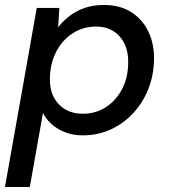

<svg xmlns="http://www.w3.org/2000/svg" viewBox="-35 -533 686 773"><path d="M-15 220 113 -501H204L199 -423Q219 -449 246 -469.5Q273 -490 307 -501.5Q341 -513 383 -513Q449 -513 494.5 -483.5Q540 -454 563.5 -403.5Q587 -353 585 -289Q583 -225 560.5 -170.5Q538 -116 499 -75Q460 -34 409 -11Q358 12 298 12Q259 12 227 -0.5Q195 -13 172.5 -33.5Q150 -54 138 -78L85 220ZM298 -75Q350 -75 390.5 -101Q431 -127 455.5 -172.5Q480 -218 481 -276Q483 -320 467.5 -354Q452 -388 422.5 -407Q393 -426 352 -426Q300 -426 258.5 -399.5Q217 -373 192.5 -327Q168 -281 166 -222Q164 -178 180 -145Q196 -112 226.5 -93.5Q257 -75 298 -75Z"/></svg>

Font: DM Sans 17pt Medium
Style: Italic
Weight: 500
Italic angle: -10°
Version: Version 4.004;gftools[0.9.30]